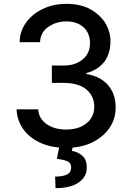

<svg xmlns="http://www.w3.org/2000/svg" viewBox="-20 -757 684 996"><path d="M192 -15Q134 -41 102 -85Q69 -130 66 -190H178Q181 -142 222 -113Q263 -85 322 -85Q389 -85 428 -117Q469 -149 469 -203Q469 -259 428 -293Q387 -327 310 -327H249V-417H310Q371 -417 409 -449Q447 -480 447 -533Q447 -584 414 -615Q380 -646 325 -646Q271 -646 230 -617Q189 -588 188 -538H82Q83 -598 117 -642Q150 -687 205 -712Q258 -737 326 -737Q396 -737 447 -710Q497 -683 526 -638Q553 -592 553 -544Q553 -478 520 -435Q486 -393 428 -378V-373Q501 -361 541 -315Q580 -269 580 -200Q580 -139 547 -92Q514 -45 456 -17Q398 10 323 10Q249 10 192 -15ZM407 51Q430 69 430 114Q430 160 389 189Q347 219 268 219L266 159Q305 159 326 149Q349 139 349 111Q349 90 332 81Q316 72 275 67L289 -3H359L353 26Q383 30 407 51Z"/></svg>

Font: Sinter Medium
Style: Regular
Weight: 500
Foundry: Adobe & rsms
Version: Version 1.000